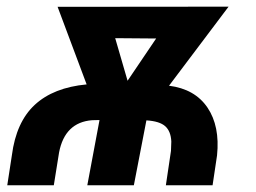

<svg xmlns="http://www.w3.org/2000/svg" viewBox="-20 -548 756 568"><path d="M480 -294.4Q556.6 -284.7 593.8 -229.7Q630.9 -174.8 622.1 -88.4L608.9 0H470.7L485.8 -101.6L486.8 -129.4Q485.4 -159.7 468.8 -174.6Q452.1 -189.5 413.1 -191.9L376 0H238.3L274.4 -192.9L252.4 -192.4Q171.9 -186 154.8 -97.2L139.2 0H1.5L15.1 -88.4Q27.8 -187 83 -238Q138.2 -289.1 236.3 -298.3L150.4 -527.8L656.2 -528.3ZM357.4 -309.1 441.9 -434.1 320.8 -435.1Z"/></svg>

Font: RobotoInd
Style: Bold Italic
Weight: 700
Italic angle: -12°
Designer: Google
Version: Version 2.001150; 2014